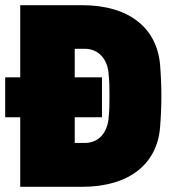

<svg xmlns="http://www.w3.org/2000/svg" viewBox="-22 -720 676 740"><path d="M56 0H294C477 0 584 -89 595 -230C598 -266 600 -311 600 -350C600 -389 598 -434 595 -470C583 -611 477 -700 294 -700H56V-422H-2V-268H56ZM304 -169H266V-268H371V-422H266V-532H304C360 -532 391 -490 396 -441C400 -403 400 -382 400 -350C400 -318 400 -296 396 -259C390 -210 360 -169 304 -169Z"/></svg>

Font: Finlandica Black
Style: Regular
Weight: 900
Designer: Niklas Ekholm, Juho Hiilivirta, Jaakko Suomalainen
Foundry: Helsinki Type Studio
Version: Version 2.000;Glyphs 3.2 (3202)